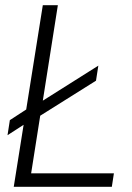

<svg xmlns="http://www.w3.org/2000/svg" viewBox="-20 -720 507 740"><path d="M33 0 71 -239 9 -199 18 -257 81 -298 145 -700H203L145 -332L359 -467L350 -409L135 -274L100 -52H419L411 0Z"/></svg>

Font: Georama ExtraCondensed Thin Light
Style: Italic
Weight: 300
Italic angle: -9°
Version: Version 1.001